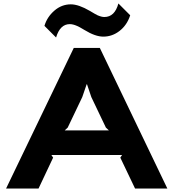

<svg xmlns="http://www.w3.org/2000/svg" viewBox="-20 -1086 999 1106"><path d="M353 -335H607L590 -351L506 -527L481 -601L479 -600L454 -527L370 -351ZM555 -810 944 0H758L673 -178L683 -193H276L286 -178L202 0H15L405 -810ZM662 -1066 730 -998Q712 -942 669.5 -908.5Q627 -875 575 -875Q529 -875 467 -913Q434 -933 423 -937Q400 -947 382 -947Q326 -947 303 -870L236 -937Q251 -988 293 -1024.5Q335 -1061 388 -1061Q433 -1061 498 -1023Q531 -1003 542 -998Q565 -988 581 -988Q641 -988 662 -1066Z"/></svg>

Font: Sinkin Sans 700 Bold
Style: Bold
Weight: 700
Designer: Keith Bates
Foundry: K-Type
Version: Sinkin Sans (version 1.0)  by Keith Bates   •   © 2014   www